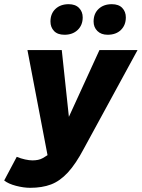

<svg xmlns="http://www.w3.org/2000/svg" viewBox="-84 -709 677 917"><path d="M60 188Q29 188 -7.5 178.5Q-44 169 -64 153L-4 40Q15 48 35.5 52.5Q56 57 71 57Q85 57 97.5 54.5Q110 52 121.5 45.5Q133 39 143 32L47 -470H211L245 -151L391 -470H573L317 0Q278 74 240 115Q202 156 159.5 172Q117 188 60 188ZM430 -543Q399 -543 381 -561Q363 -579 363 -606Q363 -644 387 -666.5Q411 -689 450 -689Q483 -689 500 -671Q517 -653 517 -626Q517 -589 493.5 -566Q470 -543 430 -543ZM224 -543Q191 -543 174 -561Q157 -579 157 -606Q157 -644 181 -666.5Q205 -689 244 -689Q276 -689 293.5 -671Q311 -653 311 -626Q311 -589 287 -566Q263 -543 224 -543Z"/></svg>

Font: Gantari ExtraBold
Style: Italic
Weight: 800
Italic angle: -10°
Designer: Anugrah Pasau
Foundry: Lafontype
Version: Version 1.000